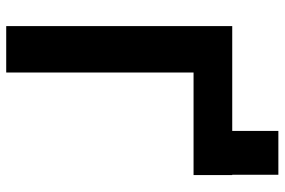

<svg xmlns="http://www.w3.org/2000/svg" viewBox="-169 -747 916 618"><g transform="rotate(90 289.0 -438.0)"><path d="M401.4 -604.5V-876H542.5V-604.5ZM543.5 -727.5V-603H213.4V0H64V-727.5Z"/></g></svg>

Font: Inter 17pt
Style: Bold
Weight: 700
Version: Version 4.001;git-66647c0bb